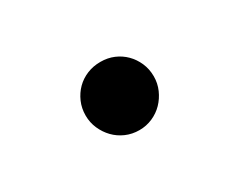

<svg xmlns="http://www.w3.org/2000/svg" viewBox="-43 -639 687 549"><g transform="rotate(-30 300.0 -364.5)"><path d="M187 -365Q187 -389 196 -409.5Q205 -430 220 -445Q235 -460 255.5 -468.5Q276 -477 300 -477Q324 -477 344 -468.5Q364 -460 379 -445Q394 -430 403 -409.5Q412 -389 412 -365Q412 -342 403 -321.5Q394 -301 379 -285.5Q364 -270 343.5 -261Q323 -252 300 -252Q276 -252 255.5 -261Q235 -270 220 -285.5Q205 -301 196 -321.5Q187 -342 187 -365Z"/></g></svg>

Font: Maple Mono NL ExtraBold
Style: Regular
Weight: 800
Monospace: yes
Designer: subframe7536
Version: Version 7.000